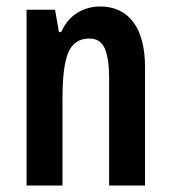

<svg xmlns="http://www.w3.org/2000/svg" viewBox="-20 -573 528 593"><path d="M289 -553Q355 -553 391.5 -505Q428 -457 428 -363V0H317V-333Q317 -393 303.5 -423.5Q290 -454 256 -454Q210 -454 191.5 -412Q173 -370 173 -270V0H62V-543H150L162 -474H169Q187 -514 219 -533.5Q251 -553 289 -553Z"/></svg>

Font: Noto Sans Sinhala ExtraCondensed SemiBold
Style: Regular
Weight: 600
Width: 2
Designer: Jelle Bosma - Monotype Design Team
Foundry: Monotype Imaging Inc.
Version: Version 2.006; ttfautohint (v1.8.4.7-5d5b)